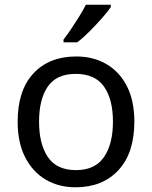

<svg xmlns="http://www.w3.org/2000/svg" viewBox="-20 -786 645 816"><path d="M551 -269Q551 -136 483.5 -63Q416 10 301 10Q230 10 174.5 -22.5Q119 -55 87 -117.5Q55 -180 55 -269Q55 -402 122 -474Q189 -546 304 -546Q377 -546 432.5 -513.5Q488 -481 519.5 -419.5Q551 -358 551 -269ZM146 -269Q146 -174 183.5 -118.5Q221 -63 303 -63Q384 -63 422 -118.5Q460 -174 460 -269Q460 -364 422 -418Q384 -472 302 -472Q220 -472 183 -418Q146 -364 146 -269ZM451 -756Q439 -738 414 -709.5Q389 -681 360.5 -652.5Q332 -624 308 -606H250V-618Q265 -637 282.5 -663Q300 -689 317 -716.5Q334 -744 345 -766H451Z"/></svg>

Font: Noto Sans Syriac Eastern
Style: Regular
Weight: 400
Designer: Patrick Giasson and the Monotype Design Team
Foundry: Monotype Imaging Inc.
Version: Version 3.001; ttfautohint (v1.8.4.7-5d5b)